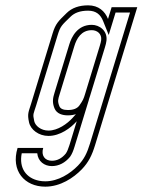

<svg xmlns="http://www.w3.org/2000/svg" viewBox="-20 -503 573 719"><path d="M310.1 -483C276.1 -483 249.4 -473.5 229.9 -454.5C198.3 -423.7 188.2 -414.6 177 -378L96.3 -114C87 -83.7 81.6 -77.2 88.7 -45C94.9 -16.6 125.6 6 161.6 6C205 6 244.8 -23.5 267.4 -49L240.2 40C235.7 54.7 231.1 65.3 226.4 72C211.6 90 194.2 99 174.2 99C147.9 99 133.2 79.3 141.8 51H45.8C19.7 136.4 71.8 196 149.5 196C206.3 196 255.1 163.2 286.4 131C311.6 104.6 324.3 78.9 336.2 40L494 -476H398L384.5 -432C372.8 -461.1 349.1 -483 310.1 -483ZM358.9 -353C358.2 -347.7 356.5 -340.3 353.6 -331L298.3 -150C293 -132.8 290.8 -127.2 277.6 -108.5C269.4 -96.8 254.9 -91 234.3 -91C216.9 -91 206.4 -95.7 202.5 -105C194.7 -124.3 197.4 -130.7 203.3 -150L258.6 -331C266.9 -358 284 -390 323.7 -390C343.8 -390 361.6 -376.3 358.9 -353ZM310.1 -463C340.3 -463 356.6 -447.9 366 -424.5L387.1 -372L412.8 -456H466.9L317.1 34.2C305.6 71.6 294.7 93.3 272 117.1C242.9 147 198.4 176 149.5 176C141.3 176 133.5 175.2 126.3 173.8C78.5 164.3 50.3 126.8 61.4 71H119.5C122.2 101.2 146 119 174.2 119C200.7 119 224.1 106.2 241.9 84.7L242.3 84.1L242.8 83.5C249.6 73.8 254.5 61.6 259.3 45.8L313.3 -130.7L252.5 -62.3C231.8 -39.1 196 -14 161.6 -14C133.2 -14 112 -32.1 108.2 -49.3C101.9 -78 105.3 -75 115.4 -108.2L196.1 -372.2C206.4 -405.6 211.5 -408.6 243.9 -440.2C258.9 -454.9 279.8 -463 310.1 -463ZM378.7 -350.7C383.1 -387.9 352.5 -410 323.7 -410C270.2 -410 248.3 -365.5 239.5 -336.8L184.2 -155.8C178.6 -137.7 174.4 -121 184 -97.4C192.6 -76.4 214.7 -71 234.3 -71C258.3 -71 280.7 -78.1 294 -97C307.4 -116 312.1 -126.7 317.4 -144.2L372.8 -325.2C375.8 -335.1 377.9 -343.2 378.7 -350.7Z"/></svg>

Font: Din Kursivschrift
Style: EngGhost
Weight: 400
Version: Version 1.089